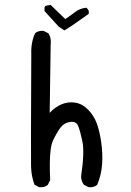

<svg xmlns="http://www.w3.org/2000/svg" viewBox="-20 -782 540 794"><path d="M142.6 -7.8 123 -17.6Q109.4 -52.7 108.4 -94.2Q107.4 -135.7 109.4 -557.6Q107.4 -605.5 125 -644.5Q138.7 -656.2 160.2 -654.3L179.7 -644.5Q193.4 -625 189.5 -595.7L185.5 -315.4Q207 -338.9 234.4 -350.6Q261.7 -362.3 291.5 -357.4Q321.3 -352.5 344.7 -328.1Q368.2 -303.7 379.9 -272.5Q391.6 -241.2 398.4 -194.8Q405.3 -148.4 402.3 -103.5Q399.4 -58.6 381.8 -17.6Q368.2 -5.9 346.7 -7.8L327.1 -17.6Q315.4 -33.2 315.4 -52.7Q330.1 -152.3 320.8 -196.8Q311.5 -241.2 303.2 -261.2Q294.9 -281.2 270.5 -277.8Q246.1 -274.4 231.4 -255.9Q216.8 -237.3 199.2 -201.2Q181.6 -165 187.5 -37.1L177.7 -17.6Q164.1 -5.9 142.6 -7.8ZM246.1 -656.2 222.7 -671.9 164.1 -736.3V-752L168 -757.8L189.5 -761.7L250 -703.1Q270.5 -716.8 291 -732.4Q311.5 -748 336.9 -750Q350.6 -740.2 346.7 -724.6Q321.3 -707 296.9 -689.5Q272.5 -671.9 246.1 -656.2Z"/></svg>

Font: NaikaiFont
Style: Regular
Weight: 400
Version: Version 1.67